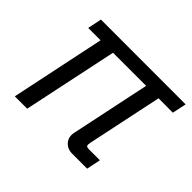

<svg xmlns="http://www.w3.org/2000/svg" viewBox="-121 -703 879 879"><g transform="rotate(45 318.0 -263.5)"><path d="M56.6 0 152.8 -459H72.8L86.9 -527.3L635.7 -526.9L621.1 -458.5L528.3 -459L451.7 -95.2Q448.2 -79.1 451.4 -73.7Q454.6 -68.4 469.7 -68.4H539.1L524.9 0H427.7Q397.5 0 378.9 -20.8Q360.4 -41.5 366.7 -73.2L447.8 -459H233.4L136.7 0Z"/></g></svg>

Font: Schibsted Grotesk
Style: Italic
Weight: 400
Italic angle: -12°
Designer: Bakken & Baeck AS, Henrik Kongsvoll
Foundry: Schibsted ASA
Version: Version 1.100; ttfautohint (v1.8.4.7-5d5b);gftools[0.9.25]